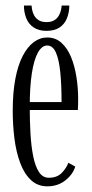

<svg xmlns="http://www.w3.org/2000/svg" viewBox="-20 -663 331 694"><path d="M151 10.5Q116 10.5 91.8 -12.2Q67.5 -35 53 -74Q38.5 -113 32.2 -162Q26 -211 26 -263Q26 -328.5 35.5 -378.2Q45 -428 62.2 -461Q79.5 -494 102 -510.8Q124.5 -527.5 150.5 -527.5Q181 -527.5 202.2 -508.2Q223.5 -489 236.8 -456.8Q250 -424.5 256.2 -385Q262.5 -345.5 262.5 -305Q262.5 -295 262.2 -285Q262 -275 261.5 -265.5H80.5V-294H202.5Q202.5 -355 198 -401Q193.5 -447 182.2 -472.8Q171 -498.5 150.5 -498.5Q131.5 -498.5 117.2 -473.2Q103 -448 95.2 -398.8Q87.5 -349.5 87.5 -277Q87.5 -225.5 90.2 -179.2Q93 -133 100.2 -97.2Q107.5 -61.5 121 -41Q134.5 -20.5 156.5 -20.5Q187 -20.5 204 -38.8Q221 -57 227 -74.5L252 -61Q243.5 -32.5 216.2 -11Q189 10.5 151 10.5ZM148 -551.5Q119.5 -551.5 101.2 -564Q83 -576.5 74.8 -597.5Q66.5 -618.5 66.5 -643H94Q96 -613.5 110 -598.2Q124 -583 148 -583Q172.5 -583 186.5 -598.2Q200.5 -613.5 203 -643H230.5Q230.5 -618.5 222.2 -597.5Q214 -576.5 195.8 -564Q177.5 -551.5 148 -551.5Z"/></svg>

Font: Imbue 24pt Light
Style: Regular
Weight: 300
Designer: Tyler Finck
Foundry: Etcetera Type Company
Version: Version 1.102